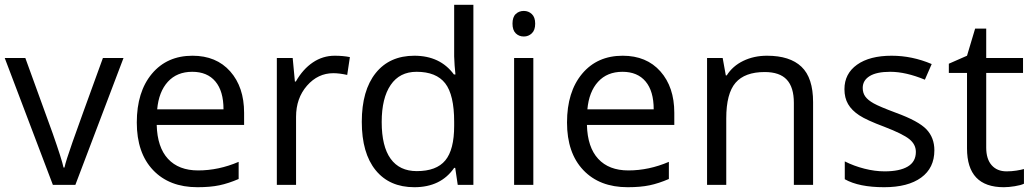

<svg xmlns="http://www.w3.org/2000/svg" viewBox="-20 -780 4361 810"><path d="M203.1 0 0 -535.2H86.9L202.1 -217.8Q241.2 -106.4 248 -73.2H252Q257.3 -99.1 285.9 -180.4Q314.5 -261.7 414.1 -535.2H501L297.9 0Z M813 9.8Q694.3 9.8 625.7 -62.5Q557.1 -134.8 557.1 -263.2Q557.1 -392.6 620.8 -468.8Q684.6 -544.9 792 -544.9Q892.6 -544.9 951.2 -478.8Q1009.8 -412.6 1009.8 -304.2V-252.9H641.1Q643.6 -158.7 688.7 -109.9Q733.9 -61 815.9 -61Q902.3 -61 986.8 -97.2V-24.9Q943.8 -6.3 905.5 1.7Q867.2 9.8 813 9.8ZM791 -477.1Q726.6 -477.1 688.2 -435.1Q649.9 -393.1 643.1 -318.8H922.9Q922.9 -395.5 888.7 -436.3Q854.5 -477.1 791 -477.1Z M1392.1 -544.9Q1427.7 -544.9 1456.1 -539.1L1444.8 -463.9Q1411.6 -471.2 1386.2 -471.2Q1321.3 -471.2 1275.1 -418.5Q1229 -365.7 1229 -287.1V0H1147.9V-535.2H1214.8L1224.1 -436H1228Q1257.8 -488.3 1299.8 -516.6Q1341.8 -544.9 1392.1 -544.9Z M1900.4 -71.8H1896Q1839.8 9.8 1728 9.8Q1623 9.8 1564.7 -62Q1506.3 -133.8 1506.3 -266.1Q1506.3 -398.4 1564.9 -471.7Q1623.5 -544.9 1728 -544.9Q1836.9 -544.9 1895 -465.8H1901.4L1897.9 -504.4L1896 -542V-759.8H1977.1V0H1911.1ZM1738.3 -58.1Q1821.3 -58.1 1858.6 -103.3Q1896 -148.4 1896 -249V-266.1Q1896 -379.9 1858.2 -428.5Q1820.3 -477.1 1737.3 -477.1Q1666 -477.1 1628.2 -421.6Q1590.3 -366.2 1590.3 -265.1Q1590.3 -162.6 1627.9 -110.4Q1665.5 -58.1 1738.3 -58.1Z M2230 0H2148.9V-535.2H2230ZM2142.1 -680.2Q2142.1 -708 2155.8 -720.9Q2169.4 -733.9 2189.9 -733.9Q2209.5 -733.9 2223.6 -720.7Q2237.8 -707.5 2237.8 -680.2Q2237.8 -652.8 2223.6 -639.4Q2209.5 -626 2189.9 -626Q2169.4 -626 2155.8 -639.4Q2142.1 -652.8 2142.1 -680.2Z M2627.9 9.8Q2509.3 9.8 2440.7 -62.5Q2372.1 -134.8 2372.1 -263.2Q2372.1 -392.6 2435.8 -468.8Q2499.5 -544.9 2606.9 -544.9Q2707.5 -544.9 2766.1 -478.8Q2824.7 -412.6 2824.7 -304.2V-252.9H2456.1Q2458.5 -158.7 2503.7 -109.9Q2548.8 -61 2630.9 -61Q2717.3 -61 2801.8 -97.2V-24.9Q2758.8 -6.3 2720.5 1.7Q2682.1 9.8 2627.9 9.8ZM2606 -477.1Q2541.5 -477.1 2503.2 -435.1Q2464.8 -393.1 2458 -318.8H2737.8Q2737.8 -395.5 2703.6 -436.3Q2669.4 -477.1 2606 -477.1Z M3329.1 0V-346.2Q3329.1 -411.6 3299.3 -443.8Q3269.5 -476.1 3206.1 -476.1Q3122.1 -476.1 3083 -430.7Q3043.9 -385.3 3043.9 -280.8V0H2962.9V-535.2H3028.8L3042 -461.9H3045.9Q3070.8 -501.5 3115.7 -523.2Q3160.6 -544.9 3215.8 -544.9Q3312.5 -544.9 3361.3 -498.3Q3410.2 -451.7 3410.2 -349.1V0Z M3921.9 -146Q3921.9 -71.3 3866.2 -30.8Q3810.5 9.8 3710 9.8Q3603.5 9.8 3543.9 -23.9V-99.1Q3582.5 -79.6 3626.7 -68.4Q3670.9 -57.1 3711.9 -57.1Q3775.4 -57.1 3809.6 -77.4Q3843.8 -97.7 3843.8 -139.2Q3843.8 -170.4 3816.7 -192.6Q3789.6 -214.8 3710.9 -245.1Q3636.2 -272.9 3604.7 -293.7Q3573.2 -314.5 3557.9 -340.8Q3542.5 -367.2 3542.5 -403.8Q3542.5 -469.2 3595.7 -507.1Q3648.9 -544.9 3741.7 -544.9Q3828.1 -544.9 3910.6 -509.8L3881.8 -443.8Q3801.3 -477.1 3735.8 -477.1Q3678.2 -477.1 3648.9 -459Q3619.6 -440.9 3619.6 -409.2Q3619.6 -387.7 3630.6 -372.6Q3641.6 -357.4 3666 -343.8Q3690.4 -330.1 3759.8 -304.2Q3855 -269.5 3888.4 -234.4Q3921.9 -199.2 3921.9 -146Z M4226.6 -57.1Q4248 -57.1 4268.1 -60.3Q4288.1 -63.5 4299.8 -66.9V-4.9Q4286.6 1.5 4261 5.6Q4235.4 9.8 4214.8 9.8Q4059.6 9.8 4059.6 -153.8V-472.2H3982.9V-511.2L4059.6 -544.9L4093.8 -659.2H4140.6V-535.2H4295.9V-472.2H4140.6V-157.2Q4140.6 -108.9 4163.6 -83Q4186.5 -57.1 4226.6 -57.1Z"/></svg>

Font: f0_44652 
Style: Regular
Weight: 400
Foundry: Ascender Corporation
Version: Version 1.10